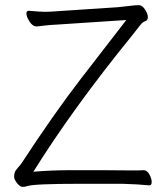

<svg xmlns="http://www.w3.org/2000/svg" viewBox="-20 -723 640 748"><path d="M374 -60 502 -59Q524 -59 539 -60H540Q553 -60 562 -43.5Q571 -27 571 -14Q571 -1 562 -1H560Q522 -5 457 -7H292Q112 -7 86 2Q78 5 68 5Q58 5 46.5 -9.5Q35 -24 35 -34Q35 -44 37.5 -51.5Q40 -59 50 -70Q60 -81 64 -87Q188 -277 293.5 -414Q399 -551 472 -645L199 -627Q175 -626 154.5 -623.5Q134 -621 124 -620H123Q107 -620 95 -639Q83 -658 83 -669.5Q83 -681 91 -681H93Q137 -677 155.5 -677Q174 -677 198 -679L440 -695Q463 -697 485 -700Q507 -703 520.5 -703Q534 -703 545 -686Q556 -669 556 -656.5Q556 -644 546 -640.5Q536 -637 529.5 -629Q523 -621 494 -584Q264 -301 110 -54Q182 -60 254 -60Z"/></svg>

Font: LXGW WenKai Lite Light
Style: Regular
Weight: 300
Designer: LXGW / Fontworks Inc.
Foundry: LXGW / Fontworks Inc.
Version: Version 1.511; March 25, 2025